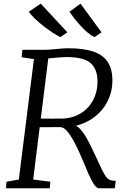

<svg xmlns="http://www.w3.org/2000/svg" viewBox="-20 -1010 674 1030"><path d="M12 0 15 -35 81 -47 162 -693 96 -703 100 -743H219Q240 -743 261.2 -745Q282.5 -747 304.2 -749Q326 -751 348 -751Q429.5 -751 481 -733.2Q532.5 -715.5 557.2 -678.5Q582 -641.5 583 -584Q584 -519.5 556.5 -465.8Q529 -412 478.5 -376.5Q428 -341 360.5 -329.5L370.5 -338Q389.5 -339.5 408.2 -319.8Q427 -300 443.8 -270.8Q460.5 -241.5 473.8 -212.5Q487 -183.5 496 -166Q515 -124.5 527.2 -99.2Q539.5 -74 549.2 -61.2Q559 -48.5 570.8 -44.2Q582.5 -40 601 -40L596 0H511Q503 0 493 -10Q483 -20 469.2 -46.5Q455.5 -73 436 -122Q421.5 -157 405.2 -193Q389 -229 372 -259.5Q355 -290 337.8 -308.8Q320.5 -327.5 304 -328Q302 -328 286.5 -328Q271 -328 249.8 -327.8Q228.5 -327.5 208 -327.5Q187.5 -327.5 175.5 -327.5L183 -374Q195 -374 215.8 -373.8Q236.5 -373.5 258.5 -373.5Q280.5 -373.5 297.5 -373.8Q314.5 -374 319 -374Q362 -376.5 396.5 -393Q431 -409.5 455 -437Q479 -464.5 491.5 -500.5Q504 -536.5 503 -578Q501.5 -641 465 -672.5Q428.5 -704 334 -704Q324.5 -704 300.2 -702.2Q276 -700.5 253.2 -698Q230.5 -695.5 224.5 -693L243.5 -732.5L158 -47L250 -35L247 0ZM524.5 -836.5 487 -811Q469 -819.5 450.2 -835.2Q431.5 -851 413.8 -870.2Q396 -889.5 380.2 -909.5Q364.5 -929.5 353 -947L412 -990.5ZM341.5 -836.5 304 -811Q286 -819.5 262 -835.2Q238 -851 213.2 -870.2Q188.5 -889.5 167.5 -909.5Q146.5 -929.5 134.5 -947L198.5 -990.5Z"/></svg>

Font: Merriweather Light 18pt Light
Style: Italic
Weight: 300
Italic angle: -7.8°
Version: Version 2.101